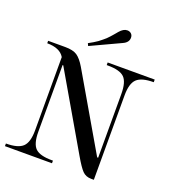

<svg xmlns="http://www.w3.org/2000/svg" viewBox="-160 -976 981 1097"><g transform="rotate(20 331.0 -427.0)"><path d="M537 -507V7H521Q488 7 467.5 -14Q447 -35 413 -94L149 -548H145V-143Q145 -70 172.5 -43Q200 -16 273 -16H280V0H-6V-16Q67 -16 96 -43.5Q125 -71 125 -143V-589Q98 -635 20 -635V-650H124Q172 -650 196.5 -633.5Q221 -617 246 -575L511 -120H517V-507Q517 -580 489.5 -607Q462 -634 389 -634H382V-650H668V-634Q595 -634 566 -606.5Q537 -579 537 -507ZM425 -784 245 -700 238 -715Q253 -723 267 -731.5Q281 -740 291 -747Q301 -754 312.5 -764Q324 -774 329.5 -778.5Q335 -783 345 -794.5Q355 -806 357 -808Q359 -810 369 -822L379 -834Q402 -861 425 -861Q440 -861 449.5 -852Q459 -843 459 -828Q459 -799 425 -784Z"/></g></svg>

Font: Elsie Swash Caps
Style: Regular
Weight: 400
Designer: Alejandro Inler
Foundry: Alejandro Inler
Version: 1.001